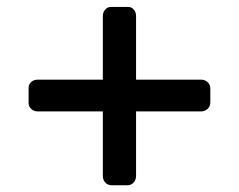

<svg xmlns="http://www.w3.org/2000/svg" viewBox="-20 -577 706 567"><path d="M64.5 -272V-318.4Q64.5 -328.1 72.3 -335Q80.1 -341.8 91.3 -341.8H283.7V-529.8Q283.7 -541 290.8 -548.8Q297.9 -556.6 307.6 -556.6H358.4Q368.2 -556.6 375 -548.8Q381.8 -541 381.8 -529.8V-341.8H573.7Q585 -341.8 593 -334.5Q601.1 -327.1 601.1 -315.9V-274.9Q601.1 -262.7 593 -255.4Q585 -248 573.7 -248H381.8V-57.1Q381.8 -45.9 374.5 -37.8Q367.2 -29.8 356 -29.8H310.5Q298.3 -29.8 291 -37.8Q283.7 -45.9 283.7 -57.1V-248H91.3Q80.1 -248 72.3 -255.1Q64.5 -262.2 64.5 -272Z"/></svg>

Font: Capriola
Style: Regular
Weight: 400
Designer: Viktoriya Grabowska
Foundry: Viktoriya Grabowska
Version: Version 1.007